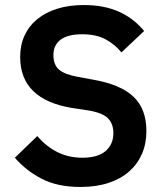

<svg xmlns="http://www.w3.org/2000/svg" viewBox="-20 -730 651 762"><path d="M299 12Q209 12 146.5 -20Q84 -52 39 -104L128 -190Q164 -148 208.5 -126Q253 -104 307 -104Q368 -104 399 -130.5Q430 -157 430 -202Q430 -237 410 -259Q390 -281 335 -291L269 -301Q60 -334 60 -504Q60 -551 77.5 -589Q95 -627 128 -654Q161 -681 207.5 -695.5Q254 -710 313 -710Q392 -710 451 -684Q510 -658 552 -607L462 -522Q436 -554 399 -574Q362 -594 306 -594Q249 -594 220.5 -572.5Q192 -551 192 -512Q192 -472 215 -453Q238 -434 289 -425L354 -413Q460 -394 510.5 -345.5Q561 -297 561 -210Q561 -160 543.5 -119.5Q526 -79 492.5 -49.5Q459 -20 410.5 -4Q362 12 299 12Z"/></svg>

Font: IBM Plex Sans SmBld
Style: Regular
Weight: 600
Designer: Mike Abbink, Paul van der Laan, Pieter van Rosmalen
Foundry: Bold Monday
Version: Version 3.005